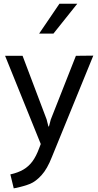

<svg xmlns="http://www.w3.org/2000/svg" viewBox="-20 -775 524 1030"><path d="M35.6 160.6Q77.1 151.4 105.7 134.5Q134.3 117.7 154.3 90.3Q174.3 63 189.9 20.5L198.7 -2.4L7.3 -475.6H101.1L230 -134.8L239.7 -96.7H242.7L252.4 -133.8L387.2 -475.6L480.5 -476.6L258.3 67.4Q233.4 131.3 202.6 165Q171.9 198.7 141.4 211.2Q110.8 223.6 64 233.4L53.7 235.4ZM298.8 -754.9H394.5L266.6 -594.7H189.9Z"/></svg>

Font: Selawik
Style: Regular
Weight: 400
Designer: Aaron Bell
Foundry: Microsoft Corporation
Version: Version 1.01